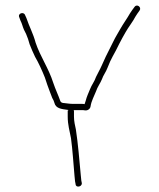

<svg xmlns="http://www.w3.org/2000/svg" viewBox="-20 -673 585 706"><path d="M216 -294C210 -294 204 -296 202 -301C194 -324 184 -344 176 -368C159 -422 128 -465 111 -516C102 -550 88 -574 77 -607L72 -618C67 -631 44 -624 51 -609L55 -598C62 -584 62 -578 68 -564L76 -548C78 -543 80 -537 83 -530L89 -510C95 -494 102 -479 109 -464C122 -442 135 -413 145 -388L154 -361C161 -341 165 -332 172 -313C176 -306 179 -300 180 -295C185 -274 206 -272 229 -269C230 -269 231 -269 232 -268C230 -267 229 -267 229 -266V-244C229 -214 236 -192 241 -165C247 -121 250 -70 254 -26L256 -6L258 4C258 18 281 15 281 1L279 -9L277 -29C272 -83 267 -145 259 -197C256 -211 252 -227 252 -244V-266C252 -267 251 -267 250 -268H282C285 -268 289 -268 293 -267C303 -266 312 -273 313 -282C316 -302 326 -319 333 -337C338 -353 349 -367 355 -382C359 -395 370 -409 375 -423L385 -447L394 -465C398 -472 402 -479 406 -487L418 -511C425 -525 435 -543 442 -555C452 -573 469 -594 478 -612C482 -619 488 -627 493 -634C502 -646 484 -660 475 -648C469 -640 463 -632 458 -624C448 -606 432 -584 422 -566C415 -553 404 -536 397 -521L385 -497C374 -476 364 -455 354 -432C348 -418 339 -403 333 -390C328 -374 317 -361 311 -345C305 -330 299 -318 295 -302L291 -290C288 -291 285 -291 282 -291H249C237 -291 226 -293 216 -294Z"/></svg>

Font: Electronic
Style: ExLt
Weight: 200
Version: Version 1.011